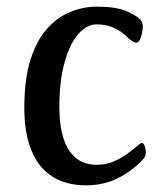

<svg xmlns="http://www.w3.org/2000/svg" viewBox="-20 -544 483 577"><path d="M236.1 13Q200 13 167.3 1.4Q134.5 -10.2 108.9 -37Q83.2 -63.7 68.2 -109.1Q53.1 -154.4 53.1 -221.1Q53.1 -306.1 71.5 -364.3Q89.9 -422.5 121.2 -457.4Q152.5 -492.4 191.5 -508.2Q230.4 -524 270.6 -524Q316 -524 343.8 -516.2Q371.6 -508.3 392.9 -492.4Q402.5 -486 405.8 -478.9Q409.1 -471.9 409.1 -464Q409.1 -455.7 406.6 -444.2Q404.1 -432.7 400.1 -424.3Q396.2 -415.8 389.6 -415.8Q381.3 -415.8 368.6 -427Q346.1 -449.5 322.8 -460.2Q299.6 -470.8 270 -470.8Q240.9 -470.8 215.4 -441.7Q189.8 -412.6 174.1 -356.7Q158.4 -300.8 158.4 -221.1Q158.4 -166.6 170.9 -128Q183.3 -89.3 208.2 -69.1Q233.1 -48.8 270.4 -48.8Q297 -48.8 319.1 -57.8Q341.2 -66.8 358.9 -79.4Q376.7 -92 387.6 -101.3Q397 -109 399.8 -111.7Q402.7 -114.4 405.7 -114.4Q411.3 -114.4 414.7 -105.5Q418 -96.5 418 -85Q418 -78.9 416.4 -74.8Q414.8 -70.7 409.5 -64.8Q379 -31.7 336.2 -9.4Q293.3 13 236.1 13Z"/></svg>

Font: Briem Hand Thin
Style: Regular
Weight: 100
Designer: Gunnlaugur SE Briem, Eben Sorkin
Foundry: Sorkin Type Co.
Version: Version 1.003